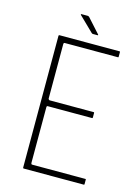

<svg xmlns="http://www.w3.org/2000/svg" viewBox="-121 -868 681 936"><g transform="rotate(15 220.0 -400.0)"><path d="M94 0Q90 0 90 -4V-669Q90 -673 94 -673H397Q399 -673 399.5 -672Q400 -671 400 -669V-647Q400 -645 399.5 -644Q399 -643 397 -643H129Q125 -643 124 -641Q123 -639 123 -636V-361Q123 -359 125.5 -356.5Q128 -354 130 -354H352Q354 -354 354.5 -353Q355 -352 355 -350V-328Q355 -327 354.5 -325.5Q354 -324 352 -324H129Q125 -324 124 -322.5Q123 -321 123 -317V-38Q123 -34 124 -31.5Q125 -29 130 -29H397Q399 -29 399.5 -28.5Q400 -28 400 -26V-4Q400 -2 399.5 -1Q399 0 397 0ZM249 -721Q247 -721 246 -722Q245 -723 243 -724L169 -796Q168 -798 168.5 -799Q169 -800 170 -800H203Q205 -800 207 -799Q209 -798 211 -796L275 -725Q276 -724 276 -722.5Q276 -721 273 -721Z"/></g></svg>

Font: Glory Thin Thin
Style: Regular
Weight: 250
Version: Version 1.011